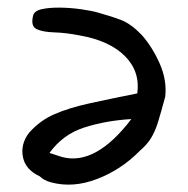

<svg xmlns="http://www.w3.org/2000/svg" viewBox="-20 -467 505 516"><path d="M244 -433Q280 -423 306 -413Q332 -403 361 -373Q390 -340 409.5 -295.5Q429 -251 424 -207Q413 -166 405 -140Q397 -114 386 -96Q375 -78 355 -61Q306 -11 241 14Q176 39 117 23Q98 18 87 7Q48 -11 41.5 -45.5Q35 -80 58 -110Q87 -143 126 -160Q165 -177 219.5 -189Q274 -201 349 -216Q357 -275 315.5 -316.5Q274 -358 193 -372Q157 -379 125.5 -380Q94 -381 78 -389Q62 -397 69 -425Q72 -438 93 -442.5Q114 -447 142.5 -446.5Q171 -446 199 -442Q227 -438 244 -433ZM333 -147Q265 -143 207 -124.5Q149 -106 113 -56Q123 -53 131.5 -50Q140 -47 147 -45Q237 -21 333 -147Z"/></svg>

Font: Mynerve
Style: Regular
Weight: 400
Designer: Carolina Short
Foundry: Carolina Short
Version: Version 1.000; ttfautohint (v1.8.4.7-5d5b)